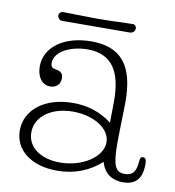

<svg xmlns="http://www.w3.org/2000/svg" viewBox="-68 -603 616 674"><g transform="rotate(10 240.5 -265.5)"><path d="M333 -187C292 -219 245 -233 194 -233C93 -233 26 -179 26 -106C26 -36 86 11 179 11C241 11 293 -10 335 -48C347 -5 378 11 414 11C453 11 481 -8 481 -65C481 -80 479 -88 468 -88C461 -88 459 -84 458 -76C455 -46 452 -19 415 -19C382 -19 371 -40 371 -122C371 -165 374 -236 374 -268C374 -399 325 -457 220 -457C125 -457 56 -410 56 -339C56 -304 73 -276 104 -276C127 -276 140 -291 140 -311C140 -332 126 -336 115 -338C104 -340 95 -342 95 -358C95 -401 154 -427 212 -427C300 -427 334 -367 334 -264C334 -246 333 -187 333 -187ZM67 -106C67 -165 125 -203 199 -203C273 -203 333 -166 333 -117C333 -64 263 -19 184 -19C115 -19 67 -53 67 -106ZM354 -542C322 -542 281 -539 226 -539C192 -539 124 -541 105 -541C94 -541 89 -533 89 -526C89 -519 96 -510 105 -510C152 -510 293 -511 346 -511C361 -511 365 -523 365 -529C365 -536 359 -542 354 -542Z"/></g></svg>

Font: Life Savers
Style: Regular
Weight: 400
Designer: Pablo Impallari, Rodrigo Fuenzalida, Brenda Gallo
Foundry: Pablo Impallari, Rodrigo Fuenzalida, Brenda Gallo
Version: Version 3.000